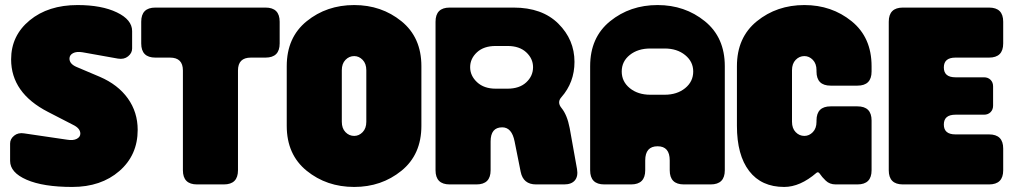

<svg xmlns="http://www.w3.org/2000/svg" viewBox="-20 -730 4005 760"><path d="M170 -287Q24 -362 24 -495Q24 -589 97.5 -649.5Q171 -710 287 -710Q382 -710 442.5 -681Q503 -652 503 -607V-538Q503 -520 487 -507Q471 -494 447 -498L307 -523Q283 -527 269 -519.5Q255 -512 255 -498Q255 -477 283 -465L375 -426Q447 -395 486 -340.5Q525 -286 525 -216Q525 -116 452.5 -53Q380 10 266 10Q151 10 85.5 -18.5Q20 -47 20 -93V-162Q20 -180 36 -193Q52 -206 76 -202L246 -177Q270 -173 284 -180.5Q298 -188 298 -201Q298 -222 269 -236Z M539 -644Q539 -700 595 -700H1031Q1087 -700 1087 -644V-558Q1087 -502 1031 -502H973Q922 -502 922 -451V-56Q922 0 866 0H760Q704 0 704 -56V-451Q704 -502 653 -502H595Q539 -502 539 -558Z M1115 -468Q1115 -582 1194 -646Q1273 -710 1382 -710Q1490 -710 1569 -646Q1648 -582 1648 -468V-232Q1648 -118 1569 -54Q1490 10 1382 10Q1273 10 1194 -54Q1115 -118 1115 -232ZM1333 -248Q1333 -222 1347.5 -207Q1362 -192 1382 -192Q1401 -192 1415.5 -207Q1430 -222 1430 -248V-452Q1430 -478 1415.5 -493Q1401 -508 1382 -508Q1362 -508 1347.5 -493Q1333 -478 1333 -452Z M1704 -644Q1704 -700 1760 -700H2013Q2126 -700 2190 -636.5Q2254 -573 2254 -485Q2254 -404 2202 -345Q2184 -325 2203 -302Q2225 -275 2235 -223L2264 -61Q2269 -32 2255.5 -16Q2242 0 2213 0H2102Q2051 0 2041 -50L2017 -170Q2006 -226 1968 -226Q1922 -226 1922 -170V-56Q1922 0 1866 0H1760Q1704 0 1704 -56ZM1942 -379H1989Q2036 -379 2063 -404Q2090 -429 2090 -464Q2090 -498 2063 -523Q2036 -548 1989 -548H1942Q1895 -548 1868 -523Q1841 -498 1841 -464Q1841 -430 1868.5 -404.5Q1896 -379 1942 -379Z M2316 -468Q2316 -582 2395 -646Q2474 -710 2583 -710Q2691 -710 2770 -646Q2849 -582 2849 -468V-56Q2849 0 2793 0H2687Q2631 0 2631 -56V-95Q2631 -151 2583 -151Q2534 -151 2534 -95V-56Q2534 0 2478 0H2372Q2316 0 2316 -56ZM2554 -355H2611Q2660 -355 2692 -381Q2724 -407 2724 -447Q2724 -486 2692 -512Q2660 -538 2611 -538H2554Q2505 -538 2473 -512.5Q2441 -487 2441 -447Q2441 -407 2473 -381Q2505 -355 2554 -355Z M2897 -468Q2897 -582 2976 -646Q3055 -710 3164 -710Q3272 -710 3351 -646Q3430 -582 3430 -468V-447Q3430 -391 3374 -391H3268Q3212 -391 3212 -447V-452Q3212 -478 3197.5 -493Q3183 -508 3164 -508Q3144 -508 3129.5 -493Q3115 -478 3115 -452V-248Q3115 -222 3129.5 -207Q3144 -192 3164 -192Q3183 -192 3197.5 -207Q3212 -222 3212 -248V-253Q3212 -309 3268 -309H3374Q3430 -309 3430 -253V-56Q3430 0 3374 0H3288Q3264 0 3248.5 -15Q3233 -30 3226 -41Q3219 -52 3212 -46Q3147 10 3084 10Q2994 10 2945.5 -53Q2897 -116 2897 -232Z M3498 -644Q3498 -700 3554 -700H3895Q3951 -700 3951 -644V-558Q3951 -502 3895 -502H3762Q3716 -502 3716 -463Q3716 -424 3762 -424H3875Q3891 -424 3901 -414Q3911 -404 3911 -388V-312Q3911 -296 3901 -286Q3891 -276 3875 -276H3762Q3716 -276 3716 -237Q3716 -198 3762 -198H3895Q3951 -198 3951 -142V-56Q3951 0 3895 0H3554Q3498 0 3498 -56Z"/></svg>

Font: LT Crewmate
Style: Regular
Weight: 400
Designer: Daniel Lyons
Foundry: LyonsType
Version: Version 1.001;FEAKit 1.0